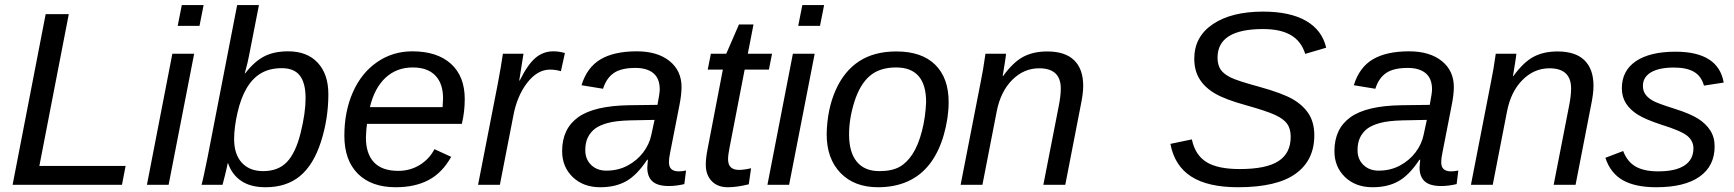

<svg xmlns="http://www.w3.org/2000/svg" viewBox="-20 -745 6989 774"><path d="M30.8 0 164.1 -688H257.3L138.7 -76.2H486.3L471.7 0Z M696.3 -640.6 712.9 -724.6H800.8L784.2 -640.6ZM572.3 0 674.8 -528.3H762.7L659.7 0Z M1141.6 -538.1Q1218.3 -538.1 1261 -491.9Q1303.7 -445.8 1303.7 -365.2Q1303.7 -266.1 1273.7 -173.1Q1243.7 -80.1 1189.2 -35.2Q1134.8 9.8 1050.3 9.8Q990.2 9.8 952.6 -15.6Q915 -41 899.4 -86.9H897.9Q894.5 -68.8 886.2 -35.2Q877.9 -1.5 877 0H792.5Q794.9 -7.3 802 -40Q809.1 -72.8 816.4 -108.9L936 -724.6H1023.9L983.4 -518.1Q979.5 -495.6 966.8 -449.7H968.8Q1004.4 -496.1 1043.9 -517.1Q1083.5 -538.1 1141.6 -538.1ZM1116.2 -470.2Q1067.9 -470.2 1033.4 -450.4Q999 -430.7 975.1 -390.9Q951.2 -351.1 937.5 -291.3Q923.8 -231.4 923.8 -184.1Q923.8 -123 954.8 -89.1Q985.8 -55.2 1041 -55.2Q1101.6 -55.2 1136.7 -92Q1171.9 -128.9 1191.9 -209.2Q1211.9 -289.6 1211.9 -349.6Q1211.9 -409.7 1189 -439.9Q1166 -470.2 1116.2 -470.2Z M1459.5 -245.6Q1456.5 -228.5 1455.1 -190.4Q1455.1 -125.5 1487.5 -90.8Q1520 -56.2 1585.4 -56.2Q1632.8 -56.2 1671.4 -79.6Q1710 -103 1731.4 -143.6L1798.8 -112.8Q1763.2 -48.8 1708.3 -19.5Q1653.3 9.8 1575.2 9.8Q1477.1 9.8 1422.6 -44.7Q1368.2 -99.1 1368.2 -197.8Q1368.2 -295.9 1402.8 -373.8Q1437.5 -451.7 1500.5 -494.9Q1563.5 -538.1 1642.1 -538.1Q1742.2 -538.1 1797.9 -487.8Q1853.5 -437.5 1853.5 -345.7Q1853.5 -294.4 1841.8 -245.6ZM1764.2 -313 1766.1 -348.1Q1766.1 -408.7 1734.6 -440.9Q1703.1 -473.1 1644 -473.1Q1578.6 -473.1 1533.9 -431.4Q1489.3 -389.6 1471.2 -313Z M2241.2 -458Q2219.7 -464.4 2197.3 -464.4Q2146 -464.4 2104.7 -410.6Q2063.5 -356.9 2048.8 -275.4L1995.1 0H1907.2L1986.3 -405.3L1998.5 -472.7L2007.3 -528.3H2090.3L2073.2 -420.4H2075.2Q2107.4 -485.4 2138.7 -511.7Q2169.9 -538.1 2210.9 -538.1Q2233.4 -538.1 2257.3 -531.2Z M2676.3 4.9Q2630.9 4.9 2610.1 -13.9Q2589.4 -32.7 2589.4 -69.8L2591.8 -101.1H2588.9Q2548.3 -39.6 2504.9 -14.9Q2461.4 9.8 2399.9 9.8Q2331.5 9.8 2288.8 -31.2Q2246.1 -72.3 2246.1 -135.7Q2246.1 -226.1 2310.8 -272.5Q2375.5 -318.8 2517.1 -320.8L2630.4 -322.3Q2639.6 -370.1 2639.6 -384.3Q2639.6 -428.7 2613.8 -450Q2587.9 -471.2 2542 -471.2Q2483.9 -471.2 2454.1 -450.4Q2424.3 -429.7 2411.1 -387.2L2324.2 -401.4Q2346.2 -473.1 2400.6 -505.6Q2455.1 -538.1 2546.9 -538.1Q2630.4 -538.1 2679 -499Q2727.5 -460 2727.5 -394Q2727.5 -362.8 2718.3 -317.4L2682.1 -132.8Q2676.8 -109.4 2676.8 -89.8Q2676.8 -54.2 2716.3 -54.2Q2729.5 -54.2 2745.6 -57.6L2738.8 -2.9Q2706.5 4.9 2676.3 4.9ZM2618.7 -261.7 2521.5 -259.8Q2463.4 -258.3 2430.2 -249.3Q2397 -240.2 2378.7 -226.3Q2360.4 -212.4 2349.9 -191.2Q2339.4 -169.9 2339.4 -139.6Q2339.4 -103 2363 -80.1Q2386.7 -57.1 2424.3 -57.1Q2471.7 -57.1 2509.8 -77.4Q2547.9 -97.7 2572.8 -130.4Q2597.7 -163.1 2605.5 -200.7Z M2914.1 9.8Q2872.6 9.8 2848.9 -15.1Q2825.2 -40 2825.2 -81.1Q2825.2 -107.9 2832.5 -144.5L2894 -464.4H2833L2845.7 -528.3H2907.7L2959 -646.5H3017.6L2994.6 -528.3H3092.3L3079.6 -464.4H2981.9L2920.9 -149.4Q2915 -120.1 2915 -103Q2915 -60.1 2959 -60.1Q2979.5 -60.1 3007.8 -66.9L2998.5 -2Q2950.2 9.8 2914.1 9.8Z M3197.8 -640.6 3214.4 -724.6H3302.2L3285.6 -640.6ZM3073.7 0 3176.3 -528.3H3264.2L3161.1 0Z M3804.2 -333.5Q3804.2 -270 3784.7 -201.4Q3765.1 -132.8 3728.8 -85.2Q3692.4 -37.6 3639.6 -13.9Q3586.9 9.8 3519.5 9.8Q3423.8 9.8 3368.2 -47.9Q3312.5 -105.5 3312.5 -204.6Q3314.5 -304.2 3348.6 -381.3Q3382.8 -458.5 3443.4 -498Q3503.9 -537.6 3593.3 -537.6Q3695.8 -537.6 3750 -484.1Q3804.2 -430.7 3804.2 -333.5ZM3713.4 -333.5Q3713.4 -473.1 3592.3 -473.1Q3526.4 -473.1 3486.6 -439.2Q3446.8 -405.3 3424.8 -336.4Q3402.8 -267.6 3402.8 -203.1Q3402.8 -130.9 3434.1 -93Q3465.3 -55.2 3524.9 -55.2Q3575.2 -55.2 3605.7 -72Q3636.2 -88.9 3659.2 -124.8Q3682.1 -160.6 3696.5 -216.3Q3710.9 -272 3713.4 -333.5Z M4186 0 4247.6 -314.9Q4256.3 -357.9 4256.3 -388.2Q4256.3 -469.7 4168.9 -469.7Q4107.4 -469.7 4060.5 -422.9Q4013.7 -376 3998 -295.9L3940.4 0H3852.5L3933.6 -415.5Q3943.4 -461.9 3952.6 -528.3H4035.6Q4035.6 -522.9 4030.5 -490.5Q4025.4 -458 4022 -438H4023.4Q4064 -494.1 4104.7 -515.9Q4145.5 -537.6 4201.7 -537.6Q4273.9 -537.6 4310.3 -502Q4346.7 -466.3 4346.7 -398.9Q4346.7 -367.7 4336.4 -318.8L4274.4 0Z M4970.7 9.8Q4849.1 9.8 4782 -33.4Q4714.8 -76.7 4698.2 -165L4784.7 -183.1Q4797.9 -120.1 4843.3 -91.8Q4888.7 -63.5 4977.5 -63.5Q5084.5 -63.5 5133.8 -95.5Q5183.1 -127.4 5183.1 -193.4Q5183.1 -226.1 5168.9 -245.8Q5154.8 -265.6 5120.6 -281.5Q5086.4 -297.4 5002.9 -320.8Q4919.4 -343.8 4878.2 -367.9Q4836.9 -392.1 4815.7 -426.3Q4794.4 -460.4 4794.4 -508.3Q4794.4 -597.2 4869.4 -647.7Q4944.3 -698.2 5072.3 -698.2Q5179.7 -698.2 5244.6 -661.1Q5309.6 -624 5326.2 -552.7L5241.7 -527.8Q5225.6 -579.1 5183.8 -603.5Q5142.1 -627.9 5071.8 -627.9Q4888.2 -627.9 4888.2 -512.7Q4888.2 -483.4 4900.6 -464.8Q4913.1 -446.3 4941.7 -432.4Q4970.2 -418.5 5055.2 -395.5Q5150.4 -369.1 5192.1 -344.7Q5233.9 -320.3 5256.1 -285.4Q5278.3 -250.5 5278.3 -199.2Q5278.3 -98.6 5202.6 -44.4Q5127 9.8 4970.7 9.8Z M5789.6 4.9Q5744.1 4.9 5723.4 -13.9Q5702.6 -32.7 5702.6 -69.8L5705.1 -101.1H5702.1Q5661.6 -39.6 5618.2 -14.9Q5574.7 9.8 5513.2 9.8Q5444.8 9.8 5402.1 -31.2Q5359.4 -72.3 5359.4 -135.7Q5359.4 -226.1 5424.1 -272.5Q5488.8 -318.8 5630.4 -320.8L5743.7 -322.3Q5752.9 -370.1 5752.9 -384.3Q5752.9 -428.7 5727.1 -450Q5701.2 -471.2 5655.3 -471.2Q5597.2 -471.2 5567.4 -450.4Q5537.6 -429.7 5524.4 -387.2L5437.5 -401.4Q5459.5 -473.1 5513.9 -505.6Q5568.4 -538.1 5660.2 -538.1Q5743.7 -538.1 5792.2 -499Q5840.8 -460 5840.8 -394Q5840.8 -362.8 5831.5 -317.4L5795.4 -132.8Q5790 -109.4 5790 -89.8Q5790 -54.2 5829.6 -54.2Q5842.8 -54.2 5858.9 -57.6L5852.1 -2.9Q5819.8 4.9 5789.6 4.9ZM5731.9 -261.7 5634.8 -259.8Q5576.7 -258.3 5543.5 -249.3Q5510.3 -240.2 5491.9 -226.3Q5473.6 -212.4 5463.1 -191.2Q5452.6 -169.9 5452.6 -139.6Q5452.6 -103 5476.3 -80.1Q5500 -57.1 5537.6 -57.1Q5585 -57.1 5623 -77.4Q5661.1 -97.7 5686 -130.4Q5710.9 -163.1 5718.8 -200.7Z M6243.2 0 6304.7 -314.9Q6313.5 -357.9 6313.5 -388.2Q6313.5 -469.7 6226.1 -469.7Q6164.6 -469.7 6117.7 -422.9Q6070.8 -376 6055.2 -295.9L5997.6 0H5909.7L5990.7 -415.5Q6000.5 -461.9 6009.8 -528.3H6092.8Q6092.8 -522.9 6087.6 -490.5Q6082.5 -458 6079.1 -438H6080.6Q6121.1 -494.1 6161.9 -515.9Q6202.6 -537.6 6258.8 -537.6Q6331.1 -537.6 6367.4 -502Q6403.8 -466.3 6403.8 -398.9Q6403.8 -367.7 6393.6 -318.8L6331.5 0Z M6892.1 -154.8Q6892.1 -75.7 6831.5 -33Q6771 9.8 6656.7 9.8Q6571.8 9.8 6521.7 -18.8Q6471.7 -47.4 6451.7 -108.9L6523.4 -136.2Q6539.6 -93.3 6573.5 -73.7Q6607.4 -54.2 6664.6 -54.2Q6734.4 -54.2 6770.5 -77.9Q6806.6 -101.6 6806.6 -147Q6806.6 -177.2 6781.7 -197.5Q6756.8 -217.8 6676.3 -242.7Q6613.8 -263.2 6582.5 -282.7Q6551.3 -302.2 6534.7 -328.4Q6518.1 -354.5 6518.1 -389.2Q6518.1 -460 6574.7 -498.3Q6631.3 -536.6 6734.4 -536.6Q6907.2 -536.6 6928.7 -412.1L6849.1 -399.9Q6838.4 -438.5 6808.6 -455.6Q6778.8 -472.7 6728.5 -472.7Q6668 -472.7 6635.5 -453.4Q6603 -434.1 6603 -398.9Q6603 -378.4 6613.3 -364.3Q6623.5 -350.1 6642.8 -339.1Q6662.1 -328.1 6731.9 -306.2Q6793.9 -286.6 6825.4 -266.6Q6856.9 -246.6 6874.5 -219.2Q6892.1 -191.9 6892.1 -154.8Z"/></svg>

Font: Liberation Sans
Style: Italic
Weight: 400
Italic angle: -12°
Designer: Steve Matteson
Foundry: Ascender Corporation
Version: Version 2.1.5